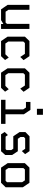

<svg xmlns="http://www.w3.org/2000/svg" viewBox="1383 -2217 834 3640"><g transform="rotate(90 1800.0 -397.0)"><path d="M433 -538V-113L408 -86H202L166 -139V-538H72V-125L157 0H362L435 -44V0H528V-538Z M758 -538H1045L1120 -427L1060 -364L1001 -452H796L768 -423V-136L805 -82H1009L1071 -146L1118 -76L1045 0H758L675 -124V-452Z M1358 -538H1645L1720 -427L1660 -364L1601 -452H1396L1368 -423V-136L1405 -82H1609L1671 -146L1718 -76L1645 0H1358L1275 -124V-452Z M1913 -557V-472H2019L2054 -419V-84H1872V0H2328V-84H2146V-433L2063 -557ZM2043 -680V-794H2157V-680Z M2564 -540H2845L2902 -456L2844 -394L2801 -457H2604L2577 -433V-367L2612 -318H2847L2918 -211V-79L2847 0H2526L2482 -69L2540 -130L2570 -86H2807L2825 -105V-195L2799 -232H2563L2484 -351V-462Z M3157 -538H3446L3530 -413V-87L3446 0H3158L3073 -125V-451ZM3166 -139 3202 -86H3408L3434 -113V-400L3399 -452H3193L3166 -423Z"/></g></svg>

Font: Kode Mono Medium
Style: Regular
Weight: 500
Monospace: yes
Designer: Isa Ozler
Foundry: Kadena LLC
Version: Version 1.206;gftools[0.9.28]